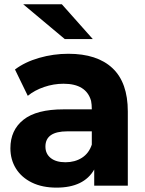

<svg xmlns="http://www.w3.org/2000/svg" viewBox="-20 -854 669 883"><path d="M86.7 -834.4H264.4L406.7 -674.4H277.8ZM567.8 -341.1V0H413.3V-74.4Q365.6 8.9 240 8.9Q174.4 8.9 126.7 -14.4Q78.9 -37.8 53.3 -78.9Q27.8 -120 27.8 -172.2Q27.8 -255.6 87.8 -303.3Q147.8 -351.1 272.2 -351.1H402.2Q402.2 -373.3 398.9 -390Q376.7 -468.9 272.2 -468.9Q226.7 -468.9 182.8 -453.9Q138.9 -438.9 107.8 -413.3L48.9 -534.4Q94.4 -568.9 160 -587.8Q225.6 -606.7 294.4 -606.7Q426.7 -606.7 497.2 -540.6Q567.8 -474.4 567.8 -341.1ZM402.2 -188.9V-250H290Q188.9 -250 188.9 -180Q188.9 -146.7 213.3 -127.2Q237.8 -107.8 281.1 -107.8Q324.4 -107.8 356.7 -128.3Q388.9 -148.9 402.2 -188.9Z"/></svg>

Font: Paperlogy 8 ExtraBold
Style: Regular
Weight: 800
Designer: redesigned by Lee Juim, glyphs from Gmarket Sans & Montserrat
Foundry: PT&
Version: Version 1.001